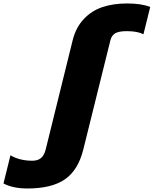

<svg xmlns="http://www.w3.org/2000/svg" viewBox="-211 -869 884 1104"><path d="M423.8 -637.2 268.1 -9.8Q238.8 108.9 162.6 161.9Q86.4 214.8 -53.2 214.8Q-136.2 214.8 -190.9 186L-150.9 23.9Q-98.1 55.2 -24.9 55.2Q6.3 55.2 24.9 39.6Q43.5 23.9 51.8 -9.8L207 -638.2Q225.1 -710.9 270.3 -759Q315.4 -807.1 377.7 -828.1Q439.9 -849.1 520 -849.1Q601.1 -849.1 652.8 -829.1L613.8 -671.9Q579.6 -689.9 518.1 -689.9Q472.7 -689.9 451.7 -677.7Q430.7 -665.5 423.8 -637.2Z"/></svg>

Font: Sinkin Sans 900 X Black Italic
Style: Regular
Weight: 950
Italic angle: -112°
Designer: Keith Bates
Foundry: K-Type
Version: Sinkin Sans (version 1.0)  by Keith Bates   •   © 2014   www